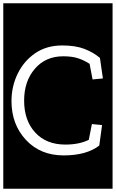

<svg xmlns="http://www.w3.org/2000/svg" viewBox="-32 -937 706 1170"><path d="M-12 213V-917H654V213ZM573 -50 590 -175 528 -181 509 -85Q451 -56 366 -56Q250 -56 182.5 -129.5Q115 -203 115 -324Q115 -442 180.5 -518Q246 -594 353 -594Q408 -594 445 -581.5Q482 -569 514 -548L532 -453L595 -459L577 -584Q537 -618 482.5 -639Q428 -660 347 -660Q252 -660 183 -613Q114 -566 76 -488.5Q38 -411 38 -321Q38 -179 126 -84.5Q214 10 356 10Q495 10 573 -50Z"/></svg>

Font: Zilla Slab Highlight
Style: Regular
Weight: 400
Designer: Typotheque Type Foundry
Foundry: Typotheque type foundry
Version: Version 1.1; 2017; ttfautohint (v1.6)